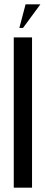

<svg xmlns="http://www.w3.org/2000/svg" viewBox="-20 -873 208 893"><path d="M44 -699H129V0H44ZM70 -743 99 -853H168L87 -743Z"/></svg>

Font: Moniqa SemBd Heading
Style: Regular
Weight: 600
Designer: Rajesh Rajput
Foundry: Rajesh Rajput
Version: Version 1.000